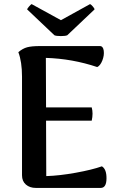

<svg xmlns="http://www.w3.org/2000/svg" viewBox="-20 -922 588 942"><path d="M310 -749Q301 -745 278.5 -745Q256 -745 247 -749L113 -876Q114 -880 122 -889.5Q130 -899 135 -902L279 -823L422 -902Q428 -899 436 -889.5Q444 -880 444 -876ZM480 -106Q503 -92 502.5 -46Q502 0 474 0H156Q126 0 107 -16.5Q88 -33 88 -62V-546Q88 -619 70 -666Q91 -684 113 -690Q135 -696 176 -696H470Q486 -696 489 -673Q492 -650 482 -625Q472 -600 457 -593Q335 -634 205 -638L206 -395H430Q438 -366 430 -330H206L207 -58Q272 -60 352 -74.5Q432 -89 480 -106Z"/></svg>

Font: Arima Koshi Semi Bold
Style: Regular
Weight: 600
Designer: Joana Correia and Natanael Gama
Foundry: NDISCOVER
Version: Version 1.019;PS 001.019;hotconv 1.0.88;makeotf.lib2.5.64775